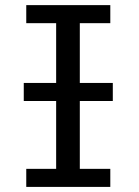

<svg xmlns="http://www.w3.org/2000/svg" viewBox="-20 -733 545 753"><path d="M200.2 -407.7V-642.1H83V-712.9H412.6V-642.1H293V-407.7H422.4V-336.9H293V-70.8H412.6V0H83V-70.8H200.2V-336.9H73.2V-407.7Z"/></svg>

Font: Andika Basic
Style: Regular
Weight: 400
Designer: Annie Olsen & Victor Gaultney
Foundry: SIL International
Version: Version 1.000